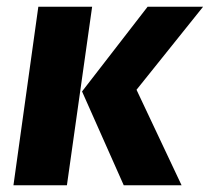

<svg xmlns="http://www.w3.org/2000/svg" viewBox="-20 -551 624 571"><path d="M520 0H348L224 -279L419 -531H584L386 -284ZM20 0 94 -531H254L179 0Z"/></svg>

Font: Szlgxwxxxixliatcpuztgldltzi
Style: Regular
Weight: 700
Italic angle: -8°
Designer: Carrois Corporate & Edenspiekermann
Foundry: Carrois Corporate GbR & Edenspiekermann AG
Version: Version 2.001